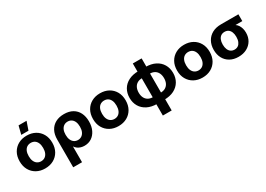

<svg xmlns="http://www.w3.org/2000/svg" viewBox="1 -1656 3866 2788"><g transform="rotate(-30 1933.5 -262.0)"><path d="M305 12Q225 12 163.5 -22Q102 -56 67 -117.5Q32 -179 32 -262Q32 -346 67 -407.5Q102 -469 163.5 -503Q225 -537 305 -537Q386 -537 447.5 -503Q509 -469 544 -407.5Q579 -346 579 -262Q579 -179 544 -117.5Q509 -56 447.5 -22Q386 12 305 12ZM305 -108Q341 -108 368 -125.5Q395 -143 410.5 -177.5Q426 -212 426 -262Q426 -313 410.5 -347.5Q395 -382 368 -399Q341 -416 305 -416Q270 -416 242.5 -399Q215 -382 199.5 -347.5Q184 -313 184 -262Q184 -212 199.5 -177.5Q215 -143 242.5 -125.5Q270 -108 305 -108ZM245 -585 280 -724H414L366 -585Z M663 200V-262Q663 -351 696 -412Q729 -473 789 -505Q849 -537 931 -537Q1016 -537 1075 -503Q1134 -469 1164.5 -407.5Q1195 -346 1195 -263Q1195 -179 1165 -117.5Q1135 -56 1083.5 -22Q1032 12 964 12Q933 12 904 3.5Q875 -5 851.5 -22Q828 -39 812 -63H811V200ZM923 -108Q959 -108 986 -126.5Q1013 -145 1028 -179Q1043 -213 1043 -262Q1043 -312 1028 -346Q1013 -380 986 -398Q959 -416 923 -416Q887 -416 860 -398Q833 -380 818 -346Q803 -312 803 -262Q803 -213 818 -179Q833 -145 860 -126.5Q887 -108 923 -108Z M1535 12Q1455 12 1393.5 -22Q1332 -56 1297 -117.5Q1262 -179 1262 -262Q1262 -346 1297 -407.5Q1332 -469 1393.5 -503Q1455 -537 1535 -537Q1616 -537 1677.5 -503Q1739 -469 1774 -407.5Q1809 -346 1809 -262Q1809 -179 1774 -117.5Q1739 -56 1677.5 -22Q1616 12 1535 12ZM1535 -108Q1571 -108 1598 -125.5Q1625 -143 1640.5 -177.5Q1656 -212 1656 -262Q1656 -313 1640.5 -347.5Q1625 -382 1598 -399Q1571 -416 1535 -416Q1500 -416 1472.5 -399Q1445 -382 1429.5 -347.5Q1414 -313 1414 -262Q1414 -212 1429.5 -177.5Q1445 -143 1472.5 -125.5Q1500 -108 1535 -108Z M2183 12Q2086 12 2017 -23Q1948 -58 1911.5 -120Q1875 -182 1875 -262Q1875 -343 1911.5 -405Q1948 -467 2017 -502Q2086 -537 2183 -537H2297Q2395 -537 2463.5 -502Q2532 -467 2568.5 -405Q2605 -343 2605 -262Q2605 -182 2568.5 -120Q2532 -58 2463.5 -23Q2395 12 2297 12ZM2166 200V-32L2171 -69V-472L2166 -497V-673H2314V-495L2310 -468V-72L2314 -36V200ZM2179 -103H2302Q2352 -103 2385.5 -123Q2419 -143 2436 -178.5Q2453 -214 2453 -262Q2453 -310 2436 -346Q2419 -382 2385.5 -402Q2352 -422 2302 -422H2179Q2129 -422 2095.5 -402Q2062 -382 2045 -346Q2028 -310 2028 -262Q2028 -214 2045 -178.5Q2062 -143 2095.5 -123Q2129 -103 2179 -103Z M2944 12Q2864 12 2802.5 -22Q2741 -56 2706 -117.5Q2671 -179 2671 -262Q2671 -346 2706 -407.5Q2741 -469 2802.5 -503Q2864 -537 2944 -537Q3025 -537 3086.5 -503Q3148 -469 3183 -407.5Q3218 -346 3218 -262Q3218 -179 3183 -117.5Q3148 -56 3086.5 -22Q3025 12 2944 12ZM2944 -108Q2980 -108 3007 -125.5Q3034 -143 3049.5 -177.5Q3065 -212 3065 -262Q3065 -313 3049.5 -347.5Q3034 -382 3007 -399Q2980 -416 2944 -416Q2909 -416 2881.5 -399Q2854 -382 2838.5 -347.5Q2823 -313 2823 -262Q2823 -212 2838.5 -177.5Q2854 -143 2881.5 -125.5Q2909 -108 2944 -108Z M3547 12Q3466 12 3406 -22Q3346 -56 3314 -116Q3282 -176 3282 -256Q3282 -336 3316 -397Q3350 -458 3412 -491.5Q3474 -525 3560 -525H3851V-411H3738V-410Q3762 -394 3778.5 -369Q3795 -344 3804.5 -311.5Q3814 -279 3814 -240Q3814 -165 3780.5 -108.5Q3747 -52 3687 -20Q3627 12 3547 12ZM3548 -108Q3584 -108 3609 -125.5Q3634 -143 3648 -176.5Q3662 -210 3662 -257Q3662 -304 3648 -337.5Q3634 -371 3609 -388Q3584 -405 3548 -405Q3513 -405 3487.5 -388Q3462 -371 3448 -337.5Q3434 -304 3434 -257Q3434 -210 3448 -176.5Q3462 -143 3487.5 -125.5Q3513 -108 3548 -108Z"/></g></svg>

Font: TikTok Sans 24pt
Style: Bold
Weight: 700
Version: Version 4.000